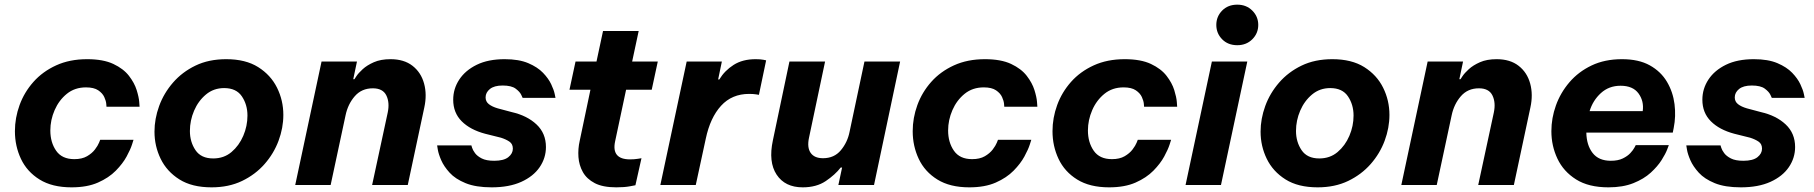

<svg xmlns="http://www.w3.org/2000/svg" viewBox="-20 -794 7786 824"><path d="M287 10Q204 10 150 -23.5Q96 -57 70 -112Q44 -167 44 -231Q44 -288 64 -343Q84 -398 123.5 -442.5Q163 -487 221 -513.5Q279 -540 354 -540Q423 -540 466.5 -519.5Q510 -499 533.5 -468.5Q557 -438 566.5 -407.5Q576 -377 577.5 -356.5Q579 -336 579 -336H437Q437 -336 436 -348.5Q435 -361 427.5 -377.5Q420 -394 401.5 -406.5Q383 -419 349 -419Q301 -419 267 -391.5Q233 -364 214.5 -321.5Q196 -279 196 -234Q196 -183 221 -147Q246 -111 299 -111Q332 -111 353.5 -123.5Q375 -136 387.5 -152.5Q400 -169 405 -181.5Q410 -194 410 -194H553Q553 -194 546.5 -173.5Q540 -153 523.5 -122.5Q507 -92 477 -61.5Q447 -31 400.5 -10.5Q354 10 287 10Z M888 10Q804 10 750 -24Q696 -58 669.5 -112.5Q643 -167 643 -229Q643 -284 663 -339Q683 -394 722.5 -439.5Q762 -485 819 -512.5Q876 -540 951 -540Q1034 -540 1088 -506Q1142 -472 1169 -417.5Q1196 -363 1196 -301Q1196 -245 1175.5 -190Q1155 -135 1115.5 -90Q1076 -45 1019 -17.5Q962 10 888 10ZM895 -114Q941 -114 973.5 -141.5Q1006 -169 1024 -211Q1042 -253 1042 -298Q1042 -345 1018 -380.5Q994 -416 942 -416Q897 -416 864 -388.5Q831 -361 813 -319Q795 -277 795 -232Q795 -185 819 -149.5Q843 -114 895 -114Z M1247 0 1360 -530H1512L1496 -454H1501Q1501 -454 1509.5 -467Q1518 -480 1536.5 -497Q1555 -514 1584.5 -527Q1614 -540 1656 -540Q1714 -540 1750.5 -511.5Q1787 -483 1800 -435.5Q1813 -388 1801 -333L1730 0H1577L1644 -311Q1653 -354 1638 -384.5Q1623 -415 1580 -415Q1532 -415 1502.5 -381Q1473 -347 1463 -299L1399 0Z M2090 10Q2022 10 1978 -8Q1934 -26 1909.5 -53Q1885 -80 1873.5 -106.5Q1862 -133 1859 -151.5Q1856 -170 1856 -170H2003Q2003 -170 2006 -160Q2009 -150 2018.5 -137Q2028 -124 2047.5 -114Q2067 -104 2101 -104Q2142 -104 2161.5 -119.5Q2181 -135 2181 -156Q2181 -176 2166.5 -186Q2152 -196 2130 -203L2062 -220Q1998 -237 1961.5 -273.5Q1925 -310 1925 -366Q1925 -413 1951 -452.5Q1977 -492 2026 -516Q2075 -540 2146 -540Q2207 -540 2247 -523Q2287 -506 2310.5 -481.5Q2334 -457 2345.5 -432.5Q2357 -408 2360.5 -391Q2364 -374 2364 -374H2223Q2223 -374 2217 -387Q2211 -400 2193 -413.5Q2175 -427 2137 -427Q2101 -427 2082.5 -412Q2064 -397 2064 -376Q2064 -358 2078 -347Q2092 -336 2116 -329L2176 -313Q2242 -298 2282.5 -260Q2323 -222 2323 -163Q2323 -116 2296 -76.5Q2269 -37 2217 -13.5Q2165 10 2090 10Z M2625 10Q2567 10 2532.5 -8Q2498 -26 2481.5 -55.5Q2465 -85 2462.5 -120Q2460 -155 2468 -190L2514 -409H2424L2450 -530H2540L2568 -661H2721L2693 -530H2803L2777 -409H2667L2620 -188Q2603 -110 2684 -110Q2702 -110 2717.5 -112.5Q2733 -115 2733 -115L2707 1Q2707 1 2683.5 5.5Q2660 10 2625 10Z M2814 0 2927 -530H3078L3062 -453H3067Q3090 -491 3128.5 -515.5Q3167 -540 3223 -540Q3244 -540 3256 -537.5Q3268 -535 3268 -535L3237 -387Q3237 -387 3225 -389Q3213 -391 3195 -391Q3121 -391 3074.5 -340Q3028 -289 3009 -199L2966 0Z M3425 10Q3349 10 3313 -44.5Q3277 -99 3297 -192L3368 -530H3521L3452 -203Q3443 -161 3459 -138Q3475 -115 3512 -115Q3560 -115 3588.5 -149Q3617 -183 3626 -228L3690 -530H3843L3731 0H3578L3594 -75H3588Q3564 -44 3524 -17Q3484 10 3425 10Z M4140 10Q4057 10 4003 -23.5Q3949 -57 3923 -112Q3897 -167 3897 -231Q3897 -288 3917 -343Q3937 -398 3976.5 -442.5Q4016 -487 4074 -513.5Q4132 -540 4207 -540Q4276 -540 4319.5 -519.5Q4363 -499 4386.5 -468.5Q4410 -438 4419.5 -407.5Q4429 -377 4430.5 -356.5Q4432 -336 4432 -336H4290Q4290 -336 4289 -348.5Q4288 -361 4280.5 -377.5Q4273 -394 4254.5 -406.5Q4236 -419 4202 -419Q4154 -419 4120 -391.5Q4086 -364 4067.5 -321.5Q4049 -279 4049 -234Q4049 -183 4074 -147Q4099 -111 4152 -111Q4185 -111 4206.5 -123.5Q4228 -136 4240.5 -152.5Q4253 -169 4258 -181.5Q4263 -194 4263 -194H4406Q4406 -194 4399.5 -173.5Q4393 -153 4376.5 -122.5Q4360 -92 4330 -61.5Q4300 -31 4253.5 -10.5Q4207 10 4140 10Z M4740 10Q4657 10 4603 -23.5Q4549 -57 4523 -112Q4497 -167 4497 -231Q4497 -288 4517 -343Q4537 -398 4576.5 -442.5Q4616 -487 4674 -513.5Q4732 -540 4807 -540Q4876 -540 4919.5 -519.5Q4963 -499 4986.5 -468.5Q5010 -438 5019.5 -407.5Q5029 -377 5030.5 -356.5Q5032 -336 5032 -336H4890Q4890 -336 4889 -348.5Q4888 -361 4880.5 -377.5Q4873 -394 4854.5 -406.5Q4836 -419 4802 -419Q4754 -419 4720 -391.5Q4686 -364 4667.5 -321.5Q4649 -279 4649 -234Q4649 -183 4674 -147Q4699 -111 4752 -111Q4785 -111 4806.5 -123.5Q4828 -136 4840.5 -152.5Q4853 -169 4858 -181.5Q4863 -194 4863 -194H5006Q5006 -194 4999.5 -173.5Q4993 -153 4976.5 -122.5Q4960 -92 4930 -61.5Q4900 -31 4853.5 -10.5Q4807 10 4740 10Z M5290 -600Q5250 -600 5225 -625.5Q5200 -651 5200 -687Q5200 -723 5225 -748.5Q5250 -774 5290 -774Q5329 -774 5354.5 -748.5Q5380 -723 5380 -687Q5380 -651 5354.5 -625.5Q5329 -600 5290 -600ZM5068 0 5181 -530H5333L5220 0Z M5635 10Q5551 10 5497 -24Q5443 -58 5416.5 -112.5Q5390 -167 5390 -229Q5390 -284 5410 -339Q5430 -394 5469.5 -439.5Q5509 -485 5566 -512.5Q5623 -540 5698 -540Q5781 -540 5835 -506Q5889 -472 5916 -417.5Q5943 -363 5943 -301Q5943 -245 5922.5 -190Q5902 -135 5862.5 -90Q5823 -45 5766 -17.5Q5709 10 5635 10ZM5642 -114Q5688 -114 5720.5 -141.5Q5753 -169 5771 -211Q5789 -253 5789 -298Q5789 -345 5765 -380.5Q5741 -416 5689 -416Q5644 -416 5611 -388.5Q5578 -361 5560 -319Q5542 -277 5542 -232Q5542 -185 5566 -149.5Q5590 -114 5642 -114Z M5994 0 6107 -530H6259L6243 -454H6248Q6248 -454 6256.5 -467Q6265 -480 6283.5 -497Q6302 -514 6331.5 -527Q6361 -540 6403 -540Q6461 -540 6497.5 -511.5Q6534 -483 6547 -435.5Q6560 -388 6548 -333L6477 0H6324L6391 -311Q6400 -354 6385 -384.5Q6370 -415 6327 -415Q6279 -415 6249.5 -381Q6220 -347 6210 -299L6146 0Z M6883 10Q6798 10 6744 -24Q6690 -58 6664 -113Q6638 -168 6638 -231Q6638 -287 6657.5 -341.5Q6677 -396 6715.5 -441Q6754 -486 6810.5 -513Q6867 -540 6941 -540Q7013 -540 7060.5 -513.5Q7108 -487 7134 -443Q7160 -399 7166.5 -347Q7173 -295 7163 -245L7159 -225H6788Q6789 -171 6815 -137.5Q6841 -104 6893 -104Q6924 -104 6944.5 -114Q6965 -124 6977 -137Q6989 -150 6994.5 -160.5Q7000 -171 7000 -171H7142Q7142 -171 7135 -152.5Q7128 -134 7111 -107Q7094 -80 7064.5 -53Q7035 -26 6990 -8Q6945 10 6883 10ZM6802 -317H7030Q7036 -360 7012 -393Q6988 -426 6935 -426Q6885 -426 6850.5 -394.5Q6816 -363 6802 -317Z M7451 10Q7383 10 7339 -8Q7295 -26 7270.5 -53Q7246 -80 7234.5 -106.5Q7223 -133 7220 -151.5Q7217 -170 7217 -170H7364Q7364 -170 7367 -160Q7370 -150 7379.5 -137Q7389 -124 7408.5 -114Q7428 -104 7462 -104Q7503 -104 7522.5 -119.5Q7542 -135 7542 -156Q7542 -176 7527.5 -186Q7513 -196 7491 -203L7423 -220Q7359 -237 7322.5 -273.5Q7286 -310 7286 -366Q7286 -413 7312 -452.5Q7338 -492 7387 -516Q7436 -540 7507 -540Q7568 -540 7608 -523Q7648 -506 7671.5 -481.5Q7695 -457 7706.5 -432.5Q7718 -408 7721.5 -391Q7725 -374 7725 -374H7584Q7584 -374 7578 -387Q7572 -400 7554 -413.5Q7536 -427 7498 -427Q7462 -427 7443.5 -412Q7425 -397 7425 -376Q7425 -358 7439 -347Q7453 -336 7477 -329L7537 -313Q7603 -298 7643.5 -260Q7684 -222 7684 -163Q7684 -116 7657 -76.5Q7630 -37 7578 -13.5Q7526 10 7451 10Z"/></svg>

Font: Be Vietnam Pro
Style: Bold Italic
Weight: 700
Italic angle: -12°
Designer: Lam Bao, Tony Le, Vietanh Nguyen
Foundry: Yellow Type Foundry
Version: Version 1.002; ttfautohint (v1.8.3)